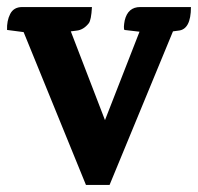

<svg xmlns="http://www.w3.org/2000/svg" viewBox="-20 -525 562 545"><path d="M378 -505H522Q522 -441 486 -438L471 -436L291 0H224L47 -434H46L0 -440Q-1 -466 9 -485.5Q19 -505 43 -505H241Q239 -468 232 -459Q217 -440 197 -438L181 -436L278 -184L376 -435L333 -440Q330 -446 334 -467Q343 -505 378 -505Z"/></svg>

Font: Karma
Style: Bold
Weight: 700
Designer: Joana Correia
Foundry: Indian Type Foundry
Version: Version 1.202;PS 1.0;hotconv 1.0.78;makeotf.lib2.5.61930; tt